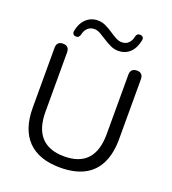

<svg xmlns="http://www.w3.org/2000/svg" viewBox="-163 -1047 1055 1178"><g transform="rotate(20 364.0 -458.0)"><path d="M365 9Q295 9 242.5 -9.5Q190 -28 154 -64.5Q118 -101 100 -155Q82 -209 82 -279V-670Q82 -691 92.5 -701.5Q103 -712 123 -712Q143 -712 153.5 -701.5Q164 -691 164 -670V-283Q164 -173 215 -118.5Q266 -64 365 -64Q464 -64 514 -118.5Q564 -173 564 -283V-670Q564 -691 575 -701.5Q586 -712 606 -712Q625 -712 635.5 -701.5Q646 -691 646 -670V-279Q646 -186 614.5 -121Q583 -56 520 -23.5Q457 9 365 9ZM181 -780Q170 -780 163.5 -787.5Q157 -795 159 -808Q169 -861 200.5 -890Q232 -919 276 -919Q303 -919 327 -907.5Q351 -896 373.5 -881Q396 -866 416.5 -854.5Q437 -843 457 -843Q484 -843 501 -860Q518 -877 523 -905Q526 -916 532.5 -921Q539 -926 549 -925Q560 -925 567 -917.5Q574 -910 571 -897Q561 -844 530.5 -815Q500 -786 455 -786Q428 -786 403.5 -797.5Q379 -809 357 -823.5Q335 -838 314 -850Q293 -862 273 -862Q247 -862 229.5 -845Q212 -828 207 -800Q204 -790 197.5 -784.5Q191 -779 181 -780Z"/></g></svg>

Font: Nunito
Style: Regular
Weight: 400
Designer: Vernon Adams
Foundry: Vernon Adams
Version: Version 3.602